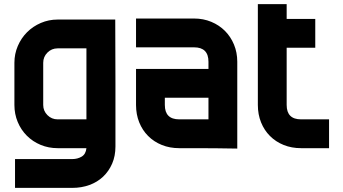

<svg xmlns="http://www.w3.org/2000/svg" viewBox="-20 -720 1669 933"><path d="M541 -8Q541 38 525 75Q509 112 481 138.5Q453 165 414.5 179Q376 193 331 193H53V53H331Q357 53 377 41Q397 29 400 0H260Q216 0 177.5 -16Q139 -32 110.5 -60.5Q82 -89 66 -127.5Q50 -166 50 -210V-415Q50 -458 66.5 -496.5Q83 -535 111.5 -563.5Q140 -592 178.5 -608.5Q217 -625 260 -625H540Q541 -470 541 -316.5Q541 -163 541 -8ZM190 -415V-210Q190 -181 210.5 -160.5Q231 -140 260 -140H400V-485H260Q231 -485 210.5 -464.5Q190 -444 190 -415Z M641 -630H923Q968 -630 1006.5 -614Q1045 -598 1073 -570Q1101 -542 1117 -503.5Q1133 -465 1133 -420V2Q1080 1 1028 0.5Q976 0 923 0H851Q805 0 766.5 -15.5Q728 -31 700 -59Q672 -87 656.5 -125.5Q641 -164 641 -210V-385H993V-420Q993 -490 923 -490H641ZM993 -245H781V-210Q781 -140 851 -140H993Z M1512 -488H1373V-210Q1373 -140 1443 -140H1579V0H1443Q1397 0 1358.5 -15.5Q1320 -31 1292 -59Q1264 -87 1248.5 -125.5Q1233 -164 1233 -210V-700H1373V-628H1512Z"/></svg>

Font: CAT North
Style: Regular
Weight: 400
Designer: Peter Wiegel
Foundry: Peter Wiegel
Version: Version 1.000